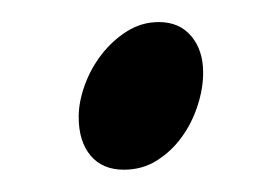

<svg xmlns="http://www.w3.org/2000/svg" viewBox="-20 -397 240 174"><path d="M164.1 -331.1Q164.1 -316.4 158.9 -300.8Q153.8 -285.2 144.5 -272.5Q135.3 -259.8 122.1 -251.5Q108.9 -243.2 92.3 -243.2Q72.8 -243.2 62 -256.1Q51.3 -269 51.3 -291Q51.3 -304.7 56.9 -320.1Q62.5 -335.4 72.3 -347.9Q82 -360.4 95.2 -368.7Q108.4 -377 124 -377Q142.6 -377 153.3 -364.3Q164.1 -351.6 164.1 -331.1Z"/></svg>

Font: Gentium
Style: Italic
Weight: 400
Italic angle: -7°
Designer: J. Victor Gaultney
Version: Version 1.02; 2005; OFL release